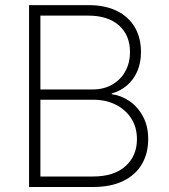

<svg xmlns="http://www.w3.org/2000/svg" viewBox="-20 -748 675 768"><path d="M96.2 0V-727.5H333.5Q400.4 -727.5 447.5 -704.3Q494.6 -681.2 519.3 -638.9Q543.9 -596.7 543.9 -540Q543.9 -496.6 529.1 -462.6Q514.2 -428.7 487.8 -406.2Q461.4 -383.8 426.8 -374V-371.1Q463.9 -366.7 497.3 -344Q530.8 -321.3 551.8 -282.5Q572.8 -243.7 572.8 -191.4Q572.8 -134.8 547.6 -91.6Q522.5 -48.3 473.1 -24.2Q423.8 0 352.1 0ZM141.6 -42H351.6Q436 -42 481.9 -83.3Q527.8 -124.5 527.8 -191.4Q527.8 -238.3 505.4 -273.7Q482.9 -309.1 443.4 -329.1Q403.8 -349.1 353.5 -349.1H141.6ZM141.6 -390.1H349.1Q396 -390.1 429.9 -410.2Q463.9 -430.2 481.9 -463.9Q500 -497.6 500 -539.1Q500 -607.4 455.8 -646.5Q411.6 -685.5 333.5 -685.5H141.6Z"/></svg>

Font: Inter 20pt ExtraLight
Style: Regular
Weight: 250
Version: Version 4.001;git-66647c0bb